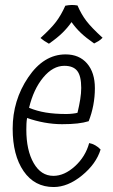

<svg xmlns="http://www.w3.org/2000/svg" viewBox="-20 -743 456 773"><path d="M97 -309Q128 -296 164 -290Q200 -284 247 -284Q259 -284 272.5 -285.5Q286 -287 292 -289Q299 -318 303 -343Q307 -368 307 -389Q307 -437 291 -457.5Q275 -478 239 -478Q193 -478 154 -431Q115 -384 97 -309ZM339 -167Q351 -165 363.5 -158Q376 -151 385 -141Q367 -83 310 -36.5Q253 10 196 10Q119 10 75 -54Q31 -118 31 -225Q31 -339 93.5 -431.5Q156 -524 244 -524Q299 -524 330.5 -487.5Q362 -451 362 -388Q362 -353 355.5 -319Q349 -285 337 -255Q318 -249 292 -246Q266 -243 230 -243Q195 -243 159 -249.5Q123 -256 89 -268Q87 -256 86.5 -244.5Q86 -233 86 -221Q86 -138 115.5 -86.5Q145 -35 195 -35Q239 -35 281.5 -73.5Q324 -112 339 -167ZM393 -591Q384 -582 376.5 -577.5Q369 -573 359 -568Q326 -591 305.5 -610.5Q285 -630 268 -654Q252 -631 231 -610.5Q210 -590 177 -567Q166 -573 158 -578.5Q150 -584 143 -590Q185 -628 205.5 -655Q226 -682 243 -720Q248 -721 255.5 -722Q263 -723 269 -723Q273 -723 280 -722.5Q287 -722 292 -721Q307 -686 327.5 -659Q348 -632 393 -591Z"/></svg>

Font: Atma Light
Style: Regular
Weight: 300
Designer: Gregori Vincens, Jeremie Hornus, Riccardo Olocco, Yoann Minet.
Foundry: black foundry
Version: Version 1.102;PS 1.100;hotconv 1.0.86;makeotf.lib2.5.63406